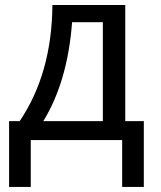

<svg xmlns="http://www.w3.org/2000/svg" viewBox="-20 -556 640 762"><path d="M550.8 186H464.8V0H102.1V186H16.1V-75.2H58.1Q186 -265.1 188 -536.1H477.1V-75.2H550.8ZM388.2 -75.2V-467.8H266.1Q248.5 -232.9 151.9 -75.2Z"/></svg>

Font: Noto Mono
Style: Regular
Weight: 400
Designer: Monotype Design Team
Foundry: Monotype Imaging Inc.
Version: Version 1.00